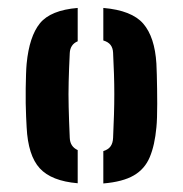

<svg xmlns="http://www.w3.org/2000/svg" viewBox="-20 -828 449 472"><path d="M45.5 -515Q45 -525 44.2 -540.8Q43.5 -556.5 43.2 -574.2Q43 -592 43.2 -610.5Q43.5 -629 44 -645Q44.5 -661 45.5 -671.5Q52 -738.5 78.2 -770.8Q104.5 -803 171 -808.5V-726.5Q161.5 -722.5 156.8 -715.2Q152 -708 151.5 -697.5Q149.5 -656.5 148.8 -626.5Q148 -596.5 148.8 -565.5Q149.5 -534.5 151.5 -489Q152 -478 156.8 -470.8Q161.5 -463.5 171 -459V-377.5Q106.5 -383 77.8 -414.2Q49 -445.5 45.5 -515ZM234 -377V-456.5Q246.5 -460.5 252 -468.5Q257.5 -476.5 258 -489Q259.5 -520 260.2 -546.2Q261 -572.5 261 -596.8Q261 -621 260.2 -645.8Q259.5 -670.5 258 -698.5Q257.5 -710 251.8 -717.5Q246 -725 234 -728.5V-808.5Q304 -802.5 332.2 -769.8Q360.5 -737 364.5 -671.5Q365 -660.5 365.5 -644.2Q366 -628 366.2 -609.5Q366.5 -591 366.5 -573Q366.5 -555 366 -539.8Q365.5 -524.5 364.5 -515Q360.5 -471 348.2 -441.8Q336 -412.5 309 -396.8Q282 -381 234 -377Z"/></svg>

Font: Big Shoulders Stencil Text Thin ExtraBold
Style: Regular
Weight: 800
Version: Version 2.001